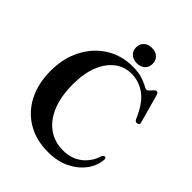

<svg xmlns="http://www.w3.org/2000/svg" viewBox="-246 -1014 1167 1167"><g transform="rotate(45 337.5 -430.5)"><path d="M647 -194.5Q644 -140 609.2 -91.8Q574.5 -43.5 514 -13.2Q453.5 17 372.5 17Q268 17 192 -28.8Q116 -74.5 75 -155.8Q34 -237 34 -343Q34 -451.5 77.2 -535.5Q120.5 -619.5 196.2 -667.5Q272 -715.5 369.5 -715.5Q418.5 -715.5 450.2 -705.2Q482 -695 500 -684.8Q518 -674.5 525.5 -674.5Q535 -674.5 543.8 -684Q552.5 -693.5 561 -703Q569.5 -712.5 578 -712.5Q589 -712.5 594 -695.5L645 -512Q650.5 -493.5 633 -490Q616.5 -486.5 609 -504Q568.5 -600.5 514 -640Q459.5 -679.5 394 -679.5Q334.5 -679.5 287.8 -644Q241 -608.5 214.2 -542Q187.5 -475.5 187.5 -383Q187.5 -275.5 218.5 -202.5Q249.5 -129.5 304 -92Q358.5 -54.5 428.5 -54.5Q499 -54.5 548.8 -91.8Q598.5 -129 620.5 -196Q627 -209.5 637.5 -208Q647 -206.5 647 -194.5ZM371.5 -746.5Q339.5 -746.5 320 -764.8Q300.5 -783 300.5 -812.5Q300.5 -841.5 320 -859.8Q339.5 -878 371.5 -878Q404.5 -878 423.8 -859.8Q443 -841.5 443 -812.5Q443 -783 423.8 -764.8Q404.5 -746.5 371.5 -746.5Z"/></g></svg>

Font: Fraunces 72pt SemiBold
Style: Regular
Weight: 600
Version: Version 1.000;[b76b70a41]